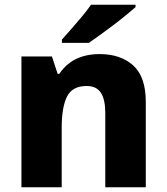

<svg xmlns="http://www.w3.org/2000/svg" viewBox="-20 -786 699 806"><path d="M398 -559Q486 -559 539 -511.5Q592 -464 592 -358V0H422V-311Q422 -368 403.5 -396.5Q385 -425 344 -425Q283 -425 261 -380Q239 -335 239 -250V0H70V-549H198L222 -476H229Q247 -503 271.5 -521.5Q296 -540 328 -549.5Q360 -559 398 -559ZM549 -756Q533 -742 508 -721.5Q483 -701 454.5 -679.5Q426 -658 399 -638.5Q372 -619 353 -606H240V-620Q257 -639 279.5 -664.5Q302 -690 324.5 -717Q347 -744 362 -766H549Z"/></svg>

Font: Noto Sans Khmer ExtraBold
Style: Regular
Weight: 800
Version: Version 2.003